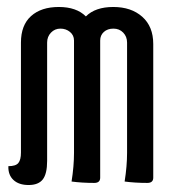

<svg xmlns="http://www.w3.org/2000/svg" viewBox="-20 -520 493 550"><path d="M344 -398Q344 -415 333 -426.5Q322 -438 305 -438Q288 -438 277.5 -428.5Q267 -419 267 -404V-11Q267 4 250 4Q215 4 185 0Q192 -44 192 -82V-404Q192 -419 180.5 -428.5Q169 -438 153 -438Q137 -438 126 -426.5Q115 -415 115 -398V-59Q115 -22 102.5 -6Q90 10 62 10Q34 10 18.5 -4.5Q3 -19 4 -44Q25 -44 32.5 -53Q40 -62 40 -83V-398Q40 -448 69 -474Q98 -500 148.5 -500Q199 -500 226 -473Q253 -500 304.5 -500Q356 -500 387.5 -472Q419 -444 419 -394V-11Q419 4 402 4Q367 4 337 0Q344 -44 344 -82Z"/></svg>

Font: el_Medula One
Style: Regular
Weight: 400
Designer: Luciano Vergara
Foundry: Luciano Vergara
Version: Version 1.002 August 17, 2020